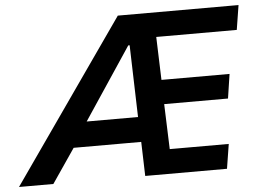

<svg xmlns="http://www.w3.org/2000/svg" viewBox="-110 -770 1123 835"><g transform="rotate(-5 451.0 -352.5)"><path d="M-60 0 433 -705H960L943 -598H544L590 -641L599 -373L544 -410H895L879 -304H549L599 -342L609 -62L559 -107H865L848 0H491L485 -201L515 -149H162L225 -198L90 0ZM467 -572 242 -234 233 -258H509L483 -230L473 -572Z"/></g></svg>

Font: Nunito Sans 7pt SemiCondensed
Style: Bold Italic
Weight: 700
Width: 4
Italic angle: -9°
Designer: Vernon Adams
Foundry: Vernon Adams
Version: Version 3.101;gftools[0.9.27]